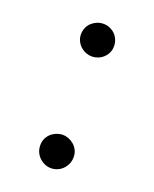

<svg xmlns="http://www.w3.org/2000/svg" viewBox="-99 -520 476 594"><g transform="rotate(20 139.5 -223.0)"><path d="M194.3 -41.5Q194.3 -28.8 189.5 -18.3Q184.6 -7.8 177 -0.5Q169.4 6.8 159.7 10.7Q149.9 14.6 139.6 14.6Q129.4 14.6 119.4 10.5Q109.4 6.3 101.6 -1Q93.8 -8.3 89.1 -18.6Q84.5 -28.8 84.5 -41.5Q84.5 -54.7 89.8 -64.9Q95.2 -75.2 103.3 -81.8Q111.3 -88.4 121.1 -91.8Q130.9 -95.2 139.6 -95.2Q148.4 -95.2 158.2 -91.6Q168 -87.9 176 -81.1Q184.1 -74.2 189.2 -64.2Q194.3 -54.2 194.3 -41.5ZM194.3 -406.7Q194.3 -394.5 189.7 -384.8Q185.1 -375 177.2 -367.9Q169.4 -360.8 159.9 -357.2Q150.4 -353.5 140.6 -353.5Q129.4 -353.5 119.4 -357.7Q109.4 -361.8 101.8 -369.1Q94.2 -376.5 89.8 -386Q85.4 -395.5 85.4 -406.7Q85.4 -418.5 89.8 -428.5Q94.2 -438.5 101.8 -445.6Q109.4 -452.6 119.4 -456.8Q129.4 -460.9 140.6 -460.9Q151.4 -460.9 161.1 -456.8Q170.9 -452.6 178.2 -445.6Q185.5 -438.5 189.9 -428.5Q194.3 -418.5 194.3 -406.7Z"/></g></svg>

Font: GodaGr
Style: Regular
Weight: 400
Version: 1.0.0